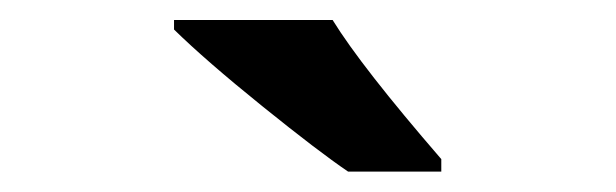

<svg xmlns="http://www.w3.org/2000/svg" viewBox="-20 -731 603 188"><path d="M320.8 -563Q292 -582.5 236.6 -627.2Q181.2 -671.9 150.4 -702.1V-711.4H305.7Q334 -665.5 412.1 -575.2V-563Z"/></svg>

Font: Bpm'online Open Sans
Style: Bold
Weight: 700
Foundry: Ascender Corporation
Version: Version 1.10